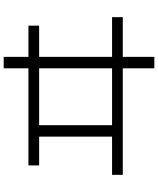

<svg xmlns="http://www.w3.org/2000/svg" viewBox="72 -880 856 1040"><g transform="rotate(-90 500.0 -360.0)"><path d="M73 -123V-181H280V-576H124V-634H650V-768H712V-634H881V-576H712V-181H927V-123H712V48H650V-123ZM342 -181H650V-576H342Z"/></g></svg>

Font: Murecho Light
Style: Regular
Weight: 300
Designer: Neil Summerour
Foundry: Positype
Version: Version 1.010; ttfautohint (v1.8.3)